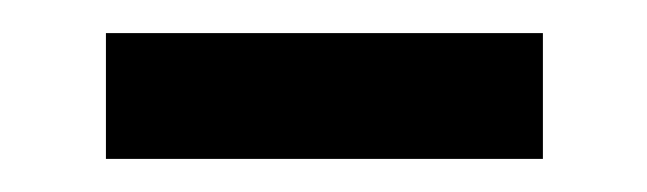

<svg xmlns="http://www.w3.org/2000/svg" viewBox="-20 -347 391 116"><path d="M44 -251V-327H308V-251Z"/></svg>

Font: Literata 36pt
Style: Regular
Weight: 400
Designer: Latin by Veronika Burian and Jose Scaglione. Greek by Irene Vlachou. Cyrillic by Vera Evstafieva.
Foundry: TypeTogether
Version: Version 3.002